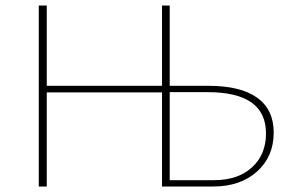

<svg xmlns="http://www.w3.org/2000/svg" viewBox="-20 -678 1073 698"><path d="M739 -366Q854 -366 914.5 -323Q975 -280 975 -196Q975 -109 914.5 -54.5Q854 0 755 0H569V-342H150V0H121V-658H150V-366H569V-658H597V-366ZM758 -23Q845 -23 896 -69.5Q947 -116 947 -193Q947 -343 735 -343H597V-23Z"/></svg>

Font: EauTestInfant Extralight
Style: Regular
Weight: 250
Designer: Christian Thalmann (Catharsis Fonts)
Version: Version 0.001;PS 000.001;hotconv 1.0.88;makeotf.lib2.5.64775